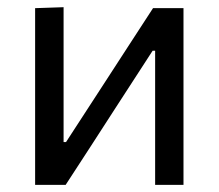

<svg xmlns="http://www.w3.org/2000/svg" viewBox="-20 -519 614 539"><path d="M78.6 0Q78.6 -55.3 78.6 -106.4Q78.6 -157.5 78.6 -218.9V-268.9Q78.6 -313.3 78.6 -351.1Q78.6 -388.9 78.6 -424.2Q78.6 -459.5 78.6 -496.1L158.5 -498.8Q158.5 -463.4 158.5 -429Q158.5 -394.7 158.5 -357.8Q158.5 -321 158.5 -277.9V-120.1H165.3L272.1 -284.4Q306.6 -337.6 341.2 -390.9Q375.7 -444.3 409.6 -496.1H495.1Q495.1 -459.5 495.1 -424.2Q495.1 -388.9 495.1 -351.1Q495.1 -313.3 495.1 -268.9V-218.9Q495.1 -157.5 495.1 -106.4Q495.1 -55.3 495.1 0H415.5Q415.5 -54.7 415.5 -105.4Q415.5 -156 415.5 -216.5V-376.5H408.4L302.9 -213.8Q268.2 -159.9 233.5 -106.4Q198.8 -52.8 164.3 0Z"/></svg>

Font: Commissioner Thin
Style: Regular
Weight: 100
Designer: Kostas Bartsokas
Foundry: Kostas Bartsokas
Version: Version 1.001;gftools[0.9.23]